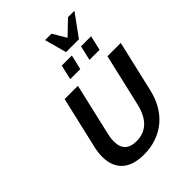

<svg xmlns="http://www.w3.org/2000/svg" viewBox="-315 -1308 1480 1480"><g transform="rotate(-45 424.5 -568.0)"><path d="M127 -203Q127 -248 139 -299L237 -722H382L284 -299Q279 -278 276.5 -259Q274 -240 274 -222Q274 -100 400 -100Q561 -100 606 -299L704 -722H849L751 -299Q734 -227 700 -169Q666 -111 617 -70.5Q568 -30 505 -8Q442 14 368 14Q314 14 269.5 1.5Q225 -11 193.5 -37.5Q162 -64 144.5 -105Q127 -146 127 -203ZM586 -800 614 -920H724L696 -800ZM376 -800 404 -920H514L486 -800ZM641 -970H501L452 -1150H522L587 -1040L702 -1150H772Z"/></g></svg>

Font: Perun
Style: Bold Italic
Weight: 700
Italic angle: -12°
Foundry: Copyright (c) Stefan Peev, Context Ltd, 2016
Version: Version 1.027